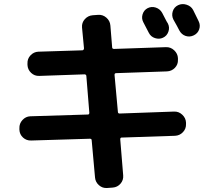

<svg xmlns="http://www.w3.org/2000/svg" viewBox="-20 -852 1040 952"><path d="M711.9 -811.5Q731.4 -821.3 752.4 -814.5Q773.4 -807.6 784.2 -788.1Q789.1 -779.3 797.9 -761.7Q806.6 -744.1 812.5 -735.4Q822.3 -715.8 814.9 -694.8Q807.6 -673.8 788.1 -665Q769.5 -656.2 748.5 -663.1Q727.5 -669.9 717.8 -689.5Q712.9 -698.2 704.1 -715.8Q695.3 -733.4 690.4 -742.2Q680.7 -760.7 687 -781.2Q693.4 -801.8 711.9 -811.5ZM937.5 -802.7Q942.4 -793 951.7 -773.9Q960.9 -754.9 964.8 -747.1Q974.6 -727.5 967.8 -707Q960.9 -686.5 940.9 -676.8Q920.9 -667 900.4 -673.8Q879.9 -680.7 869.1 -701.2Q860.4 -718.8 839.8 -754.9Q830.1 -774.4 836.4 -795.4Q842.8 -816.4 862.8 -826.2Q882.8 -835.9 905.3 -828.6Q927.7 -821.3 937.5 -802.7ZM134.8 -155.3Q111.3 -154.3 94.2 -169.9Q77.1 -185.5 76.2 -209V-215.8Q75.2 -239.3 91.3 -256.8Q107.4 -274.4 129.9 -275.4L416 -284.2Q422.9 -284.2 422.9 -293L408.2 -474.6Q408.2 -482.4 399.4 -483.4L174.8 -475.6Q151.4 -474.6 134.3 -490.7Q117.2 -506.8 116.2 -530.3V-537.1Q115.2 -560.5 131.3 -577.6Q147.5 -594.7 169.9 -595.7L387.7 -602.5Q395.5 -602.5 396.5 -612.3L386.7 -715.8Q384.8 -739.3 400.4 -756.8Q416 -774.4 439.5 -776.4L465.8 -778.3Q489.3 -780.3 507.3 -764.6Q525.4 -749 527.3 -725.6L536.1 -617.2Q536.1 -609.4 545.9 -609.4L802.7 -618.2Q826.2 -619.1 843.8 -602.5Q861.3 -585.9 862.3 -563.5V-555.7Q863.3 -532.2 847.2 -515.6Q831.1 -499 807.6 -498L555.7 -489.3Q547.9 -489.3 547.9 -480.5L564.5 -297.9Q564.5 -289.1 573.2 -289.1L842.8 -298.8Q866.2 -299.8 883.8 -283.2Q901.4 -266.6 902.3 -244.1V-237.3Q903.3 -213.9 887.2 -196.8Q871.1 -179.7 847.7 -178.7L583 -169.9Q576.2 -169.9 576.2 -161.1L590.8 17.6Q592.8 41 577.6 58.6Q562.5 76.2 539.1 78.1L511.7 80.1Q488.3 82 470.7 66.4Q453.1 50.8 451.2 28.3L434.6 -156.2Q434.6 -164.1 425.8 -164.1Z"/></svg>

Font: Rounded Mgen+ 1m bold
Style: Bold
Weight: 700
Designer: [Source Han Sans]
Ryoko NISHIZUKA  (kana & ideographs); Paul D. Hunt (Latin, Greek & Cyrillic); Wenlong ZHANG  (bopomofo
Version: Version 1.059.20150602